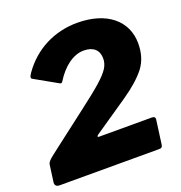

<svg xmlns="http://www.w3.org/2000/svg" viewBox="-135 -868 929 984"><g transform="rotate(-20 329.0 -376.0)"><path d="M70 -176C45 -157 30 -145 24 -138C17 -131 13 -124 12 -117L0 -29C0 -27 -1 -24 -1 -22C-1 -10 5 0 24 0H565C580 0 583 -3 586 -15L604 -148C604 -149 604 -151 604 -152C604 -161 598 -165 585 -165H299C295 -165 292 -166 292 -168C292 -169 291 -171 300 -178L486 -305C543 -344 585 -382 612 -417C638 -452 651 -495 651 -546C651 -670 553 -752 392 -752C268 -752 156 -696 84 -593C77 -583 73 -575 73 -570C73 -567 74 -564 77 -562L203 -491C206 -490 208 -489 210 -489C213 -489 216 -491 218 -495C262 -566 319 -607 375 -607C428 -607 456 -580 456 -535C456 -517 451 -499 440 -482C418 -447 369 -405 268 -328Z"/></g></svg>

Font: Libre Franklin ExtraBold
Style: Italic
Weight: 800
Italic angle: -8°
Designer: Pablo Impallari, Rodrigo Fuenzalida
Foundry: Impallari Type
Version: Version 1.002; ttfautohint (v1.5)